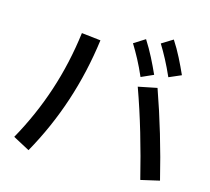

<svg xmlns="http://www.w3.org/2000/svg" viewBox="-117 -964 1234 1127"><g transform="rotate(15 500.0 -401.0)"><path d="M830 -603Q806 -657 783 -700.5Q760 -744 736 -783L804 -825Q834 -779 858.5 -730.5Q883 -682 904 -635ZM672 -562Q648 -617 625 -660Q602 -703 578 -742L646 -785Q676 -738 700.5 -690Q725 -642 746 -595ZM148 23 47 -31Q136 -190 192.5 -361.5Q249 -533 273 -722L389 -709Q337 -313 148 23ZM785 -526Q874 -275 940 -4L827 22Q793 -116 754.5 -247Q716 -378 671 -503Z"/></g></svg>

Font: Murecho Medium
Style: Regular
Weight: 500
Designer: Neil Summerour
Foundry: Positype
Version: Version 1.010; ttfautohint (v1.8.3)